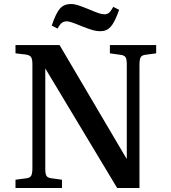

<svg xmlns="http://www.w3.org/2000/svg" viewBox="-20 -934 851 954"><path d="M57 0V-41L110 -48Q129 -50 135 -61Q141 -72 141 -99V-615Q141 -640 134.5 -650Q128 -660 108 -663L57 -669V-710H276L609 -145L610 -149V-615Q610 -640 603.5 -650Q597 -660 576 -662L526 -669V-710H756V-669L704 -662Q685 -660 679 -649.5Q673 -639 673 -611V0H562L205 -594V-590V-95Q205 -70 211 -60Q217 -50 237 -48L288 -41V0ZM480 -779Q459 -779 438.5 -785Q418 -791 388 -803Q354 -817 337.5 -822.5Q321 -828 312 -828Q298 -828 288 -821Q278 -814 266 -792L237 -807Q258 -869 278 -891.5Q298 -914 332 -914Q350 -914 369.5 -907.5Q389 -901 421 -888Q454 -874 470.5 -868.5Q487 -863 499 -863Q512 -863 521 -870Q530 -877 543 -900L572 -885Q550 -823 530 -801Q510 -779 480 -779Z"/></svg>

Font: Literata 36pt Medium
Style: Regular
Weight: 500
Designer: Latin by Veronika Burian and Jose Scaglione. Greek by Irene Vlachou. Cyrillic by Vera Evstafieva.
Foundry: TypeTogether
Version: Version 3.002